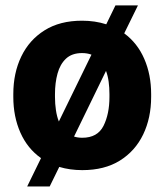

<svg xmlns="http://www.w3.org/2000/svg" viewBox="-20 -614 603 704"><path d="M28.8 -258.8V-269Q28.8 -346.2 58.1 -407Q87.4 -467.8 143.6 -502.9Q199.7 -538.1 280.8 -538.1Q328.6 -538.1 369.6 -524.9L403.3 -594.2H485.8L435.5 -491.7Q483.9 -456.1 509 -398.2Q534.2 -340.3 534.2 -269V-258.8Q534.2 -181.6 504.9 -120.8Q475.6 -60.1 419.4 -25.1Q363.3 9.8 281.7 9.8Q236.3 9.8 197.3 -2L162.1 69.8H79.6L130.4 -34.2Q80.6 -69.3 54.7 -127.9Q28.8 -186.5 28.8 -258.8ZM181.6 -269V-258.8Q181.6 -232.9 185.1 -210Q188.5 -187 195.8 -168.5L315.4 -413.6Q299.8 -419.4 280.8 -419.4Q243.7 -419.4 221.9 -398.9Q200.2 -378.4 190.9 -344.2Q181.6 -310.1 181.6 -269ZM381.3 -269Q381.3 -292.5 378.4 -314.2Q375.5 -335.9 368.7 -354L251.5 -113.3Q265.1 -108.9 281.7 -108.9Q337.4 -108.9 359.4 -152.3Q381.3 -195.8 381.3 -258.8Z"/></svg>

Font: Vazirmatn UI FD ExtraBold
Style: Regular
Weight: 800
Designer: Saber Rastikerdar
Foundry: Saber Rastikerdar
Version: Version 33.003